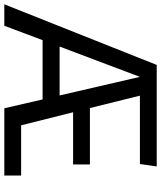

<svg xmlns="http://www.w3.org/2000/svg" viewBox="38 -778 729 868"><g transform="rotate(90 402.0 -344.5)"><path d="M762 -76V0H458L418 -173H150L85 0H-12L262 -689H721L710 -613H401L457 -387H712V-311H476L535 -76ZM400 -250 316 -613 179 -250Z"/></g></svg>

Font: Fira GO
Style: Regular
Weight: 400
Designer: Carrois Corporate
Foundry: Carrois Corporate GbR
Version: Version 0.300